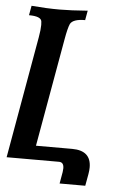

<svg xmlns="http://www.w3.org/2000/svg" viewBox="-60 -733 558 870"><g transform="rotate(5 218.5 -297.5)"><path d="M361.3 97.7H244.6L253.9 44.9Q255.4 35.2 255.4 27.8Q255.4 0 233.4 0H-4.9L92.8 -553.7Q99.1 -589.4 99.1 -610.8Q99.1 -620.1 98.1 -626.5Q95.2 -649.9 40 -649.9L47.9 -693.4Q116.2 -687.5 175.3 -687.5Q227.1 -687.5 303.2 -693.4L295.4 -649.9Q240.7 -649.9 228 -626.5Q219.2 -607.4 210 -554.7L123 -63.5H287.6Q374 -63.5 374 13.2Q374 26.9 371.1 43.5Z"/></g></svg>

Font: Kelvinch
Style: Bold Italic
Weight: 700
Italic angle: -10°
Designer: Paul James Miller
Foundry: High-Logic / Made with FontCreator
Version: Version 3.30 September 23, 2016